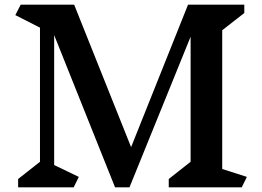

<svg xmlns="http://www.w3.org/2000/svg" viewBox="-20 -806 1129 826"><path d="M1020 0H706V-36L800 -110V-648L537 0H475L213 -655V-96L319 -45L297 0H58V-36L152 -110V-687L46 -741L69 -786H299L544 -173L789 -786H1031V-750L936 -676V-79L1042 -45Z"/></svg>

Font: InknutAntiqua
Style: Medium
Weight: 500
Designer: Claus Eggers Srensen
Foundry: Claus Eggers Srensen
Version: Version 1.000; ttfautohint (v1.2) -l 7 -r 28 -G 50 -x 13 -D 